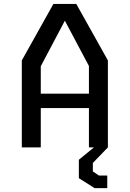

<svg xmlns="http://www.w3.org/2000/svg" viewBox="-20 -750 660 977"><path d="M91 -442.5 251.8 -730H368.2L529 -442.5V0H432.5V-414.2L296.5 -670.2H323.5L187.5 -412.8V0H91ZM151.8 -273.5H471.3V-200.2H151.8ZM482.2 -19.7 529 0 452.5 79.2V122.3L483.5 143.3H525.8V207.2H461.2L381.3 156.7V62.8Z"/></svg>

Font: Monaspace Krypton Var
Style: Regular
Weight: 400
Designer: Riley Cran and the Lettermatic Team
Version: Version 1.101 (Monaspace Krypton Var)